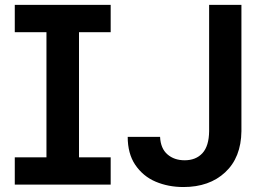

<svg xmlns="http://www.w3.org/2000/svg" viewBox="-20 -747 1068 777"><path d="M39.8 0ZM427.9 0H39.8V-110.4H168V-616.8H39.8V-727.3H427.9V-616.8H299.7V-110.4H427.9ZM722.3 9.9Q661.2 9.9 610.1 -11.7Q558.6 -33.4 526.6 -81Q496.8 -126.1 496.8 -193.2H627.8Q630 -146 657.7 -122.2Q685 -98.4 727.3 -98.4Q772.7 -98.4 799.2 -127.1Q825.6 -155.9 826.3 -215.9V-727.3H957V-215.9Q955.6 -109.4 891.3 -49.7Q827.4 9.9 722.3 9.9Z"/></svg>

Font: Linik Sans SemiBold
Style: Regular
Weight: 600
Designer: Fonts by Rasmus Andersson / Changes by Cristiano Sobral with parts from Marc Monis
Foundry: rsms
Version: Version 3.020; ttfautohint (v1.6)